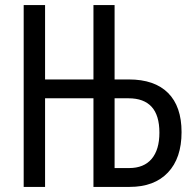

<svg xmlns="http://www.w3.org/2000/svg" viewBox="-20 -734 761 754"><path d="M73 0V-714H157V-422H347V-714H430V-422H486Q587 -422 640 -369Q693 -316 693 -215Q693 -113 639.5 -56.5Q586 0 489 0H347V-348H157V0ZM430 -74H487Q545 -74 575.5 -110Q606 -146 606 -213Q606 -281 575.5 -314.5Q545 -348 485 -348H430Z"/></svg>

Font: Noto Sans ExtraCondensed
Style: Regular
Weight: 400
Width: 2
Designer: Monotype Design Team
Foundry: Monotype Imaging Inc.
Version: Version 2.013